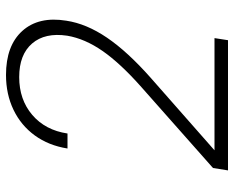

<svg xmlns="http://www.w3.org/2000/svg" viewBox="-90 -690 780 640"><g transform="rotate(-90 300.0 -370.0)"><path d="M52 0 60 -50 330 -289Q409 -359 450 -418Q491 -477 501 -536Q512 -610 475 -653Q438 -696 363 -696Q288 -696 237 -652.5Q186 -609 175 -535H125Q135 -598 168.5 -644Q202 -690 254 -715Q306 -740 370 -740Q468 -740 517 -685.5Q566 -631 551 -539Q541 -472 494.5 -403.5Q448 -335 361 -258L119 -45H493L486 0Z"/></g></svg>

Font: NKDuy Mono Thin
Style: Italic
Weight: 100
Italic angle: -9°
Monospace: yes
Designer: NKDuy
Foundry: NKDuy
Version: Version 2.251; ttfautohint (v1.8.4.7-5d5b)